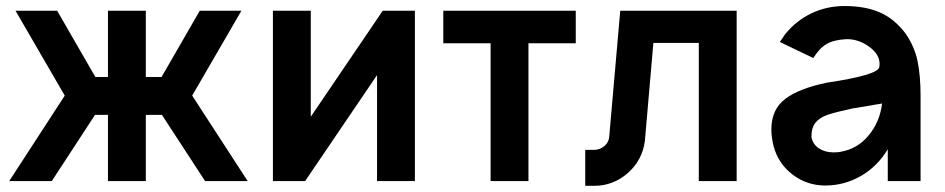

<svg xmlns="http://www.w3.org/2000/svg" viewBox="-20 -598 3122 634"><path d="M614.6 -282.3 797.9 0H657.3L514.6 -218.8H461.5V0H336.5V-218.8H293.8L151 0H10.4L193.8 -282.3L31.3 -562.5H168.8L294.8 -343.8H336.5V-562.5H461.5V-343.8H513.5L639.6 -562.5H777.1Z M1243.8 -562.5H1350V0H1225V-350L987.5 0H881.2V-562.5H1006.2V-212.5Z M1881.2 -562.5V-455.2H1725V0H1600V-455.2H1443.8V-562.5Z M1912.5 -103.1H1941.7Q1960.4 -103.1 1975.5 -115.6Q1990.6 -128.1 1991.7 -146.9L2028.1 -562.5H2412.5V0H2287.5V-456.3H2137.5L2109.4 -132.3Q2101 -68.8 2053.1 -26.6Q2005.2 15.6 1941.7 15.6H1912.5Z M2970.8 -486.5Q3000 -443.8 3009.9 -395.8Q3019.8 -347.9 3019.8 -281.2V0H2911.5V-105.2Q2877.1 -47.9 2822.4 -16.7Q2767.7 14.6 2705.2 14.6Q2644.8 14.6 2597.4 -21.4Q2550 -57.3 2534.4 -115.6Q2527.1 -144.8 2527.1 -170.8Q2527.1 -236.5 2572.9 -271.4Q2618.8 -306.2 2710.4 -325Q2878.1 -350 2883.3 -376Q2884.4 -380.2 2884.4 -387.5Q2884.4 -418.8 2850 -443.8Q2815.6 -468.8 2776 -468.8Q2733.3 -466.7 2709.4 -452.6Q2685.4 -438.5 2665.6 -406.3L2555.2 -459.4L2572.9 -485.4Q2609.4 -530.2 2659.9 -554.2Q2710.4 -578.1 2768.8 -578.1Q2837.5 -578.1 2885.9 -556.8Q2934.4 -535.4 2970.8 -486.5ZM2892.7 -256.2 2793.8 -239.6Q2740.6 -228.1 2714.1 -219.3Q2687.5 -210.4 2673.4 -193.8Q2659.4 -177.1 2659.4 -145.8Q2663.5 -121.9 2683.9 -108.3Q2704.2 -94.8 2732.3 -94.8Q2747.9 -94.8 2756.3 -96.9Q2811.5 -106.3 2848.4 -151Q2885.4 -195.8 2892.7 -256.2Z"/></svg>

Font: Vladivostok Bold
Style: Regular
Weight: 700
Width: 4
Designer: Michael Sharanda
Foundry: Michael Sharanda
Version: Version 1.005